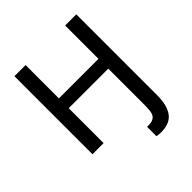

<svg xmlns="http://www.w3.org/2000/svg" viewBox="-243 -854 1218 1218"><g transform="rotate(-45 366.5 -245.0)"><path d="M644 0V24Q644 117 609 163.5Q574 210 497 210Q487 210 477.5 209Q468 208 457 206V122Q488 123 505.5 116.5Q523 110 531.5 95.5Q540 81 542 57Q544 33 544 0V-313H189V0H89V-700H189V-401H544V-700H644Z"/></g></svg>

Font: PT Sans Caption
Style: Regular
Weight: 400
Designer: A.Korolkova, O.Umpeleva, V.Yefimov
Foundry: ParaType Ltd
Version: Version 2.004W OFL